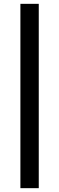

<svg xmlns="http://www.w3.org/2000/svg" viewBox="-20 -817 310 1006"><path d="M86.9 -796.9H183.1V168.9H86.9Z"/></svg>

Font: Post Grotesk Medium
Style: Medium
Weight: 500
Version: Version 1.0